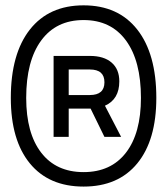

<svg xmlns="http://www.w3.org/2000/svg" viewBox="-20 -706 626 719"><path d="M293 -7.3Q163.1 -7.3 91.8 -94.2Q20.5 -181.2 20.5 -339.4Q20.5 -504.4 91.8 -595.2Q163.1 -686 293 -686Q422.9 -686 494.1 -595.2Q565.4 -504.4 565.4 -339.4Q565.4 -181.2 494.1 -94.2Q422.9 -7.3 293 -7.3ZM293 -61.5Q395.5 -61.5 451.7 -134.3Q507.8 -207 507.8 -339.4Q507.8 -478 451.7 -554.4Q395.5 -630.9 293 -630.9Q190.4 -630.9 134.3 -554.4Q78.1 -478 78.1 -339.4Q78.1 -207 134.3 -134.3Q190.4 -61.5 293 -61.5ZM180.7 -193.4V-496.6H316.4Q369.1 -496.6 397.9 -471.7Q426.8 -446.8 426.8 -401.4Q426.8 -334 373 -310.1L433.6 -193.4H371.1L319.3 -299.3Q317.9 -299.3 316.4 -299.3H237.3V-193.4ZM237.3 -350.1H316.4Q371.1 -350.1 371.1 -397.9Q371.1 -445.8 316.4 -445.8H237.3Z"/></svg>

Font: Cascadia Mono PL Light
Style: Regular
Weight: 300
Monospace: yes
Designer: Aaron Bell
Foundry: Saja Typeworks
Version: Version 2404.023; ttfautohint (v1.8.4)